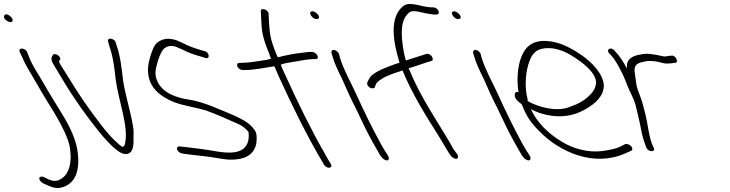

<svg xmlns="http://www.w3.org/2000/svg" viewBox="-107 -766 3668 965"><path d="M109 155 136 167C160 178 178 181 195 178C277 162 294 83 284 2C278 -48 257 -105 219 -170C181 -233 137 -303 103 -363C76 -409 56 -436 39 -480L30 -503C28 -512 13 -522 4 -522C-8 -522 -12 -516 -8 -505L3 -482C10 -466 18 -448 29 -429C59 -379 92 -319 126 -264C174 -186 241 -81 246 -10C253 47 243 103 206 129C190 141 170 150 138 136L113 124C107 121 103 121 98 122C82 126 94 147 109 155ZM-86 -676C-80 -664 -65 -655 -54 -655C-44 -655 -41 -662 -45 -672C-51 -683 -65 -694 -76 -694C-84 -694 -90 -684 -86 -676Z M162 -442C184 -406 209 -363 235 -321C271 -265 317 -198 358 -146C393 -100 429 -56 464 -25C488 -4 517 19 544 3C564 -9 565 -46 564 -77C565 -95 565 -114 561 -135C549 -206 523 -288 512 -359C505 -414 500 -478 479 -538L475 -551C474 -556 472 -560 467 -564C451 -577 431 -573 436 -557L440 -544C442 -535 447 -522 452 -504C464 -461 469 -413 474 -370C487 -264 540 -132 522 -48C520 -39 518 -28 508 -28C502 -31 495 -36 486 -45C429 -94 374 -174 324 -243C288 -295 255 -348 224 -398C208 -423 197 -439 189 -457C192 -462 199 -467 195 -476C191 -485 179 -494 169 -494C164 -494 160 -493 159 -490C151 -479 146 -468 162 -442Z M785 -26C776 -17 791 2 807 5L825 8C855 11 885 16 918 19C956 23 1000 32 1038 36C1128 40 1167 10 1180 -39C1183 -55 1186 -83 1178 -104C1158 -138 1127 -158 1096 -173C1064 -189 1026 -204 990 -219C949 -236 908 -252 866 -261L812 -271C757 -284 709 -307 686 -353C669 -390 672 -409 687 -462C698 -494 708 -514 718 -522C733 -534 751 -540 777 -531L812 -516C839 -501 870 -491 902 -482L925 -475C951 -466 945 -505 921 -509L897 -516C882 -521 868 -525 855 -530C829 -540 805 -554 779 -564C738 -577 710 -571 686 -554C671 -544 660 -520 649 -484C638 -448 635 -421 637 -404C642 -318 709 -277 767 -253C820 -233 874 -227 928 -211C980 -192 1041 -165 1090 -143C1112 -133 1125 -123 1142 -103C1149 -51 1130 -10 1073 -1C1020 7 958 -11 906 -17C874 -20 841 -26 814 -28L797 -30C792 -31 787 -29 785 -26Z M1086 -432C1090 -422 1103 -414 1112 -414H1120C1174 -414 1224 -426 1272 -433C1279 -416 1287 -399 1295 -380C1361 -235 1442 -71 1516 52L1521 62C1538 86 1569 79 1555 57L1549 47C1544 40 1535 23 1520 -4C1458 -111 1387 -257 1331 -380C1321 -401 1311 -422 1304 -441C1323 -449 1350 -452 1374 -456C1402 -461 1442 -469 1470 -469H1479C1489 -469 1493 -476 1489 -486C1483 -497 1472 -505 1461 -505H1452C1446 -505 1432 -504 1413 -501C1371 -497 1325 -487 1290 -478C1286 -485 1282 -491 1281 -497C1251 -569 1249 -597 1245 -654L1243 -696C1242 -719 1202 -730 1204 -710L1206 -667C1208 -609 1213 -576 1245 -499C1248 -490 1252 -480 1255 -470C1246 -469 1241 -467 1232 -465C1192 -459 1145 -450 1103 -450H1096C1086 -450 1082 -441 1086 -432Z M1455 -690C1461 -679 1473 -670 1484 -670C1495 -670 1500 -677 1494 -688C1488 -699 1474 -709 1463 -709C1452 -709 1449 -701 1455 -690ZM1612 -370C1634 -319 1657 -268 1684 -216L1726 -128C1745 -88 1786 -15 1804 15L1813 26C1816 31 1821 34 1827 37C1844 47 1853 33 1844 18L1838 8C1833 1 1822 -16 1807 -43C1763 -123 1719 -214 1681 -298C1655 -354 1618 -420 1602 -475L1597 -494C1596 -499 1592 -504 1587 -508C1571 -521 1556 -515 1559 -500L1565 -480C1574 -448 1592 -410 1612 -370Z M1766 -322C1771 -322 1776 -324 1777 -327L1782 -342C1785 -350 1794 -358 1808 -367C1833 -385 1877 -399 1916 -412C1965 -292 2037 -179 2098 -82C2115 -55 2136 -17 2151 6L2160 18C2163 23 2168 26 2174 29C2194 40 2200 23 2191 9L2182 -3C2176 -10 2168 -22 2161 -37C2092 -156 2008 -274 1952 -412C1950 -415 1948 -419 1947 -423C1980 -432 2019 -447 2036 -452L2062 -460C2067 -461 2068 -464 2068 -468C2068 -484 2051 -498 2036 -495L2011 -487C1994 -482 1966 -473 1933 -462C1929 -475 1926 -489 1923 -502C1908 -586 1902 -667 1951 -704C1957 -708 1964 -710 1970 -710C1978 -710 1988 -709 1997 -707C2018 -702 2051 -695 2073 -693H2087C2097 -693 2101 -701 2097 -711C2093 -721 2082 -729 2071 -729H2058C2050 -730 2039 -731 2028 -733C2005 -738 1977 -746 1954 -746C1942 -746 1929 -743 1920 -736C1846 -676 1871 -550 1901 -451C1880 -444 1859 -437 1842 -430C1801 -414 1759 -395 1746 -366L1739 -352C1735 -334 1752 -322 1766 -322Z M2167 -690C2173 -679 2185 -670 2196 -670C2207 -670 2212 -677 2206 -688C2200 -699 2186 -709 2175 -709C2164 -709 2161 -701 2167 -690ZM2324 -370C2346 -319 2369 -268 2396 -216L2438 -128C2457 -88 2498 -15 2516 15L2525 26C2528 31 2533 34 2539 37C2556 47 2565 33 2556 18L2550 8C2545 1 2534 -16 2519 -43C2475 -123 2431 -214 2393 -298C2367 -354 2330 -420 2314 -475L2309 -494C2308 -499 2304 -504 2299 -508C2283 -521 2268 -515 2271 -500L2277 -480C2286 -448 2304 -410 2324 -370Z M2480 -287C2479 -270 2500 -253 2514 -243L2516 -240C2538 -183 2561 -149 2603 -107C2706 -1 2877 74 3033 6L3065 -8C3070 -10 3071 -14 3071 -18C3071 -34 3047 -45 3036 -42L3006 -27C2986 -18 2957 -12 2921 -7C2848 3 2770 -20 2713 -56C2653 -93 2595 -145 2561 -217C2599 -198 2640 -185 2689 -182C2754 -178 2803 -198 2837 -218C2884 -245 2928 -282 2928 -338C2923 -397 2868 -452 2820 -486C2777 -516 2729 -544 2677 -555C2573 -576 2534 -532 2513 -479C2495 -434 2489 -366 2499 -302C2482 -308 2480 -296 2480 -287ZM2545 -258V-266C2527 -336 2536 -409 2553 -456C2567 -492 2583 -518 2630 -523C2695 -531 2755 -497 2803 -462C2838 -437 2887 -396 2889 -352C2888 -324 2872 -300 2852 -283C2827 -258 2790 -239 2746 -225C2685 -205 2600 -227 2545 -258Z M3141 -25C3145 -15 3157 -6 3167 -6C3179 -6 3183 -12 3179 -23L3170 -42C3152 -91 3150 -138 3138 -187C3129 -219 3123 -251 3111 -281C3103 -303 3093 -327 3091 -345C3088 -364 3086 -384 3083 -403C3079 -433 3091 -448 3121 -454L3134 -457C3150 -461 3171 -460 3191 -457C3211 -454 3234 -444 3252 -447C3261 -447 3273 -448 3280 -450H3287C3307 -454 3288 -491 3267 -486H3261C3251 -484 3245 -484 3235 -482C3231 -482 3225 -483 3221 -484L3203 -488C3196 -490 3187 -491 3180 -492L3159 -495C3134 -498 3113 -492 3096 -489L3078 -483C3073 -480 3067 -477 3062 -473C3047 -461 3042 -446 3044 -422C3025 -457 3006 -487 2982 -511C2963 -534 2936 -517 2956 -497C2963 -488 2968 -485 2977 -473C2996 -446 3013 -413 3029 -379C3042 -348 3052 -319 3066 -292L3074 -274C3078 -266 3081 -257 3084 -249C3083 -247 3085 -245 3086 -243C3095 -209 3103 -174 3110 -141C3116 -109 3122 -76 3134 -45Z"/></svg>

Font: Stray Cat
Style: OpSuObl
Weight: 400
Version: Version 1.0